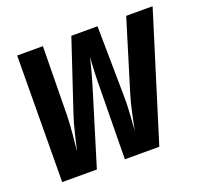

<svg xmlns="http://www.w3.org/2000/svg" viewBox="-100 -668 839 786"><g transform="rotate(-20 319.0 -275.0)"><path d="M44 0 48 -550H160L156 -250Q155 -212 151 -169Q147 -126 144 -97Q151 -126 161 -169Q171 -212 184 -250L284 -550H398L402 -250Q403 -212 400 -168.5Q397 -125 395 -96Q401 -125 410 -168.5Q419 -212 431 -250L523 -550H638L467 0H317L321 -310Q321 -339 322.5 -379Q324 -419 326 -445Q323 -428 316.5 -403Q310 -378 303 -353.5Q296 -329 290 -310L195 0Z"/></g></svg>

Font: JetBrains Mono NL ExtraBold
Style: Italic
Weight: 800
Italic angle: -9°
Monospace: yes
Designer: Philipp Nurullin, Konstantin Bulenkov
Foundry: JetBrains
Version: Version 2.305; ttfautohint (v1.8.4.7-5d5b)